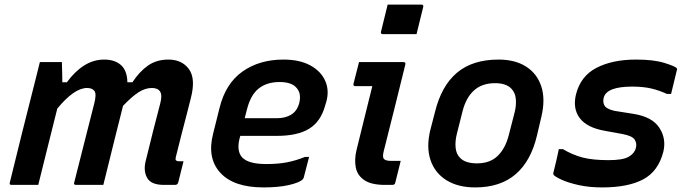

<svg xmlns="http://www.w3.org/2000/svg" viewBox="-20 -807 2980 838"><path d="M154 -536H250Q250 -536 250.5 -521Q251 -506 251.5 -485.5Q252 -465 252 -448H272Q306 -495 347 -521Q388 -547 435 -547Q481 -547 508 -523Q535 -499 536 -448H558Q588 -494 625.5 -520.5Q663 -547 715 -547Q774 -547 804.5 -505.5Q835 -464 813 -379Q807 -353 796 -312Q785 -271 772.5 -221.5Q760 -172 747 -120Q745 -111 748 -107Q754 -103 761 -103H781Q775 -80 769.5 -57Q764 -34 758 -11Q755 0 744 0H696Q639 0 622 -31Q605 -62 616 -105Q633 -174 649.5 -240Q666 -306 679 -354Q689 -391 679 -407Q669 -423 643 -423Q614 -423 585 -404.5Q556 -386 517 -345Q505 -298 483 -210Q461 -122 431 0H312Q300 0 304 -11Q328 -106 351 -196.5Q374 -287 391 -354Q402 -396 392.5 -409.5Q383 -423 360 -423Q304 -423 230 -333Q211 -256 189.5 -171Q168 -86 147 0H31Q19 0 23 -11Q49 -118 75.5 -224Q102 -330 129 -436Q136 -464 142.5 -489.5Q149 -515 154 -536Z M1217 -547Q1288 -547 1334.5 -521.5Q1381 -496 1399.5 -454Q1418 -412 1404 -362L1399 -346Q1380 -276 1329 -245Q1278 -214 1189 -214H1029L1027 -208Q1011 -150 1036 -121Q1063 -91 1142 -91Q1194 -91 1232.5 -98.5Q1271 -106 1311 -122H1329Q1318 -77 1306 -33Q1305 -30 1304 -28Q1303 -26 1301 -24Q1287 -10 1241.5 0.5Q1196 11 1130 11Q1000 11 941.5 -53Q883 -117 910 -223L938 -335Q964 -442 1038 -494.5Q1112 -547 1217 -547ZM1200 -449Q1145 -449 1109.5 -421Q1074 -393 1058 -330L1048 -291H1188Q1226 -291 1251.5 -307Q1277 -323 1286 -357Q1297 -401 1272 -426Q1262 -437 1244 -443Q1226 -449 1200 -449Z M1547 -536H1741Q1752 -536 1749 -525Q1726 -431 1702.5 -337Q1679 -243 1655 -148Q1648 -121 1656 -113Q1664 -105 1684 -105H1729Q1723 -82 1717 -57Q1711 -32 1705 -9Q1703 0 1692 0H1660Q1601 0 1570.5 -20.5Q1540 -41 1533 -75.5Q1526 -110 1536 -152Q1553 -223 1570.5 -292Q1588 -361 1605 -431H1532Q1520 -431 1523 -442Q1529 -465 1535 -489Q1541 -513 1547 -536ZM1672 -787H1819Q1830 -787 1827 -776L1798 -658H1651Q1640 -658 1643 -669Z M2156 -547Q2228 -547 2276 -516.5Q2324 -486 2342.5 -430Q2361 -374 2343 -298L2324 -217Q2298 -105 2231 -47Q2164 11 2054 11Q1979 11 1928.5 -20.5Q1878 -52 1859 -108.5Q1840 -165 1858 -239L1879 -320Q1907 -433 1975 -490Q2043 -547 2156 -547ZM2141 -444Q2084 -444 2049 -412.5Q2014 -381 1999 -322L1974 -223Q1966 -191 1968.5 -163Q1971 -135 1988 -118Q2011 -94 2062 -94Q2118 -94 2151.5 -126Q2185 -158 2200 -215L2225 -312Q2234 -345 2231.5 -374Q2229 -403 2211 -421Q2188 -444 2141 -444Z M2636 -108Q2698 -108 2723.5 -122.5Q2749 -137 2755 -160Q2761 -180 2750.5 -197Q2740 -214 2697 -222L2620 -236Q2541 -250 2510 -292Q2479 -334 2494 -395Q2514 -475 2583.5 -511Q2653 -547 2756 -547Q2833 -547 2879.5 -532.5Q2926 -518 2933 -510Q2937 -506 2934 -500Q2928 -473 2921.5 -448.5Q2915 -424 2909 -397H2891Q2856 -413 2821.5 -421Q2787 -429 2739 -429Q2628 -429 2615 -381Q2610 -361 2618.5 -346Q2627 -331 2663 -323L2745 -310Q2827 -297 2858 -249Q2889 -201 2875 -144Q2853 -59 2787 -24Q2721 11 2608 11Q2552 11 2506.5 1Q2461 -9 2432.5 -22Q2404 -35 2397 -43Q2394 -47 2395 -52Q2403 -83 2408.5 -107.5Q2414 -132 2419 -156H2437Q2479 -131 2523 -119.5Q2567 -108 2636 -108Z"/></svg>

Font: Recursive Sn Lnr St SmB
Style: Italic
Weight: 600
Italic angle: -15°
Version: Version 1.079;hotconv 1.0.112;makeotfexe 2.5.65598; ttfautoh